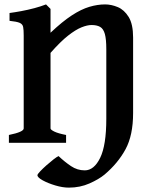

<svg xmlns="http://www.w3.org/2000/svg" viewBox="-20 -650 690 874"><path d="M293.5 204.1Q265.1 204.1 231.7 194.1Q198.2 184.1 174.3 170.9Q150.4 157.7 150.4 147.5Q150.4 143.1 162.4 130.4Q174.3 117.7 191.4 102.5Q208.5 87.4 223.9 75.4Q239.3 63.5 246.6 60.5Q273.9 86.4 303 106Q332 125.5 365.7 125.5Q408.2 125.5 436 68.4Q463.9 11.2 463.9 -109.4V-425.8Q463.9 -471.7 457.3 -495.4Q450.7 -519 435.8 -527.6Q420.9 -536.1 396.5 -536.1Q377.4 -536.1 351.1 -525.6Q324.7 -515.1 289.8 -487.8Q254.9 -460.4 210 -409.2V-65.4Q210 -59.6 227.5 -51Q245.1 -42.5 280.8 -35.6V0H20.5V-35.6Q87.9 -49.3 87.9 -65.4V-488.3Q87.9 -514.2 85.4 -527.1Q83 -540 69.8 -545.9Q56.6 -551.8 23.4 -555.2V-590.8Q46.4 -593.8 76.7 -599.4Q106.9 -605 137 -613Q167 -621.1 189.5 -629.9L210 -609.4V-501Q263.7 -551.8 306.6 -579.8Q349.6 -607.9 386.7 -618.9Q423.8 -629.9 458.5 -629.9Q486.8 -629.9 516.1 -617.7Q545.4 -605.5 565.7 -572.8Q585.9 -540 585.9 -479V-135.3Q585.9 -34.2 551.5 29.3Q517.1 92.8 456.1 144.5Q430.2 166 387.2 185.1Q344.2 204.1 293.5 204.1Z"/></svg>

Font: David Libre
Style: Bold
Weight: 700
Designer: Ismar David, J. Victor Gaultney, Annie Olsen and Meir Sadan
Foundry: Monotype Imaging Inc. & SIL International
Version: Version 1.100; ttfautohint (v1.8.4.7-5d5b)